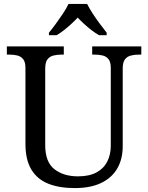

<svg xmlns="http://www.w3.org/2000/svg" viewBox="-20 -951 757 981"><path d="M362 10Q283 10 226.5 -12.5Q170 -35 140 -85Q110 -135 110 -216V-604Q110 -634 98.5 -648.5Q87 -663 68.5 -667.5Q50 -672 28 -672H15V-714H306V-672H293Q271 -672 252 -667Q233 -662 222 -647Q211 -632 211 -600V-210Q211 -123 258 -86.5Q305 -50 378 -50Q436 -50 473 -70Q510 -90 528 -125.5Q546 -161 546 -206V-604Q546 -634 534.5 -648.5Q523 -663 504.5 -667.5Q486 -672 464 -672H451V-714H702V-672H689Q667 -672 648 -667Q629 -662 618 -647Q607 -632 607 -600V-204Q607 -138 579 -90Q551 -42 496.5 -16Q442 10 362 10ZM230 -784Q246 -803 265 -829Q284 -855 302 -882Q320 -909 330 -931H425Q436 -909 453.5 -882Q471 -855 490.5 -829Q510 -803 525 -784V-771H486Q467 -782 447.5 -797Q428 -812 410 -828.5Q392 -845 377 -861Q362 -845 344 -828.5Q326 -812 307 -797Q288 -782 269 -771H230Z"/></svg>

Font: Noto Serif Tibetan
Style: Regular
Weight: 400
Designer: Monotype Design Team
Foundry: Monotype Imaging Inc.
Version: Version 2.103